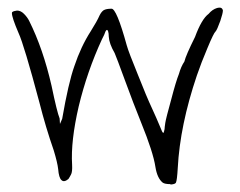

<svg xmlns="http://www.w3.org/2000/svg" viewBox="-20 -492 638 511"><path d="M535.2 -455.1Q544.9 -466.8 557.6 -470.7Q561.5 -471.7 564.5 -471.7Q570.3 -471.7 572.3 -466.8Q573.2 -465.8 573.2 -463.9Q573.2 -457 566.4 -436.5Q557.6 -412.1 553.7 -408.2Q548.8 -404.3 532.2 -364.3Q515.6 -325.2 503.9 -291Q459 -158.2 453.1 -44.9Q451.2 -11.7 448.2 -5.9Q446.3 -2 435.5 -1Q433.6 -1 432.6 -2Q418.9 -2 413.1 -5.9Q398.4 -17.6 393.6 -47.9Q387.7 -86.9 355.5 -166Q335 -216.8 312.5 -278.3Q290 -339.8 285.2 -350.6Q270.5 -376 269.5 -394.5Q269.5 -403.3 267.6 -409.2Q264.6 -416 260.7 -408.2Q258.8 -401.4 251 -386.7Q211.9 -301.8 189.5 -209Q168 -116.2 171.9 -53.7Q172.9 -34.2 168.9 -27.3Q166 -21.5 162.1 -15.6Q150.4 -5.9 143.6 -12.7Q136.7 -18.6 134.8 -42Q132.8 -59.6 123 -91.8Q101.6 -153.3 85 -218.8Q43.9 -373 29.3 -404.3Q11.7 -445.3 11.7 -457Q11.7 -459 12.7 -460Q16.6 -462.9 25.4 -463.9Q35.2 -463.9 43.9 -455.1Q52.7 -446.3 57.6 -436.5Q94.7 -362.3 117.2 -263.7Q131.8 -193.4 138.7 -176.8Q138.7 -171.9 139.6 -162.1Q140.6 -165 145.5 -175.8Q162.1 -271.5 177.7 -315.4Q195.3 -368.2 221.7 -409.2Q238.3 -435.5 245.1 -451.2Q250 -460.9 255.9 -464.8Q262.7 -468.8 276.4 -468.8Q290 -470.7 317.4 -371.1Q322.3 -353.5 346.7 -293.9Q370.1 -234.4 384.8 -203.1Q396.5 -177.7 406.2 -154.3Q412.1 -138.7 414.1 -138.7Q416 -136.7 418 -148.4Q418 -152.3 419.9 -165Q421.9 -177.7 435.5 -226.6Q448.2 -275.4 456.1 -294.9Q461.9 -315.4 470.7 -328.1Q474.6 -344.7 499 -393.6Q516.6 -441.4 535.2 -455.1Z"/></svg>

Font: Yahfie
Style: Heavy
Weight: 600
Designer: Joe Palazzolo
Foundry: jozolo LLC
Version: Version 001.000